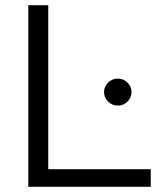

<svg xmlns="http://www.w3.org/2000/svg" viewBox="-20 -720 647 740"><path d="M89 0V-700H166V-68H561V0ZM434 -313Q412 -313 396.5 -328.5Q381 -344 381 -365Q381 -386 396.5 -401.5Q412 -417 434 -417Q456 -417 471.5 -401.5Q487 -386 487 -365Q487 -344 471.5 -328.5Q456 -313 434 -313Z"/></svg>

Font: Red Hat Text VF
Style: Regular
Weight: 400
Designer: Pentagram, MCKL
Foundry: Pentagram, MCKL
Version: Version 1.023